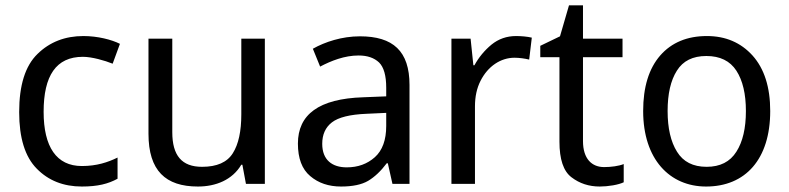

<svg xmlns="http://www.w3.org/2000/svg" viewBox="-20 -679 2914 709"><path d="M282.2 9.8C340.8 9.8 379.4 0 414.1 -19V-97.2C378.4 -79.6 336.9 -65.9 282.2 -65.9C188.5 -65.9 141.1 -136.7 141.1 -266.1C141.1 -399.4 187 -469.2 286.1 -469.2C319.3 -469.2 366.7 -455.6 396 -443.8L422.9 -517.1C392.1 -532.7 340.3 -545.9 288.1 -545.9C220.2 -545.9 163.6 -523.9 118.7 -480C73.2 -436 50.8 -364.3 50.8 -265.1C50.8 -169.9 72.3 -100.1 115.7 -56.2C158.7 -12.2 214.4 9.8 282.2 9.8Z M871.1 -536.1V-256.8C871.1 -194.3 860.8 -146.5 839.8 -113.3C818.8 -79.6 780.8 -63 726.1 -63C651.4 -63 616.2 -104.5 616.2 -190.9V-536.1H528.3V-185.1C528.3 -48.8 591.3 9.8 710.9 9.8C776.9 9.8 837.9 -14.6 871.1 -70.8H875L888.2 0H958V-536.1Z M1309.1 -544.9C1242.7 -544.9 1180.2 -524.4 1135.3 -499L1162.1 -433.1C1203.1 -454.6 1252 -474.1 1304.2 -474.1C1336.9 -474.1 1361.8 -465.3 1379.9 -448.2C1397.5 -430.7 1406.2 -399.4 1406.2 -355V-323.2L1321.3 -319.8C1157.2 -314.5 1080.1 -255.9 1080.1 -148.9C1080.1 -94.2 1095.2 -54.2 1125.5 -28.8C1155.8 -2.9 1193.8 9.8 1239.3 9.8C1281.7 9.8 1315.4 2.9 1339.4 -11.2C1363.3 -25.4 1386.2 -46.9 1408.2 -76.2H1412.1L1429.2 0H1492.2V-365.2C1492.2 -490.2 1431.6 -544.9 1309.1 -544.9ZM1406.2 -213.9C1406.2 -162.1 1392.1 -123.5 1364.3 -98.6C1336.4 -73.7 1301.8 -61 1260.3 -61C1207 -61 1169.9 -87.9 1169.9 -147.9C1169.9 -182.1 1181.6 -208.5 1205.6 -227.1C1229.5 -245.6 1272 -256.3 1333 -258.8L1406.2 -262.2Z M1885.7 -545.9C1851.1 -545.9 1820.8 -535.2 1794.9 -514.2C1769 -492.7 1748 -467.3 1731.9 -438H1728L1717.8 -536.1H1647V0H1733.9V-286.1C1733.9 -321.8 1740.7 -353.5 1754.4 -380.4C1781.7 -434.6 1829.1 -465.8 1879.9 -465.8C1897.5 -465.8 1918 -462.9 1934.1 -459L1943.8 -540C1927.7 -543.9 1904.8 -545.9 1885.7 -545.9Z M2210.9 -62C2165.5 -62 2132.8 -92.3 2132.8 -158.2V-467.8H2278.8V-536.1H2132.8V-659.2H2081.1L2047.9 -544.9L1975.1 -509.8V-467.8H2045.9V-155.8C2045.9 -90.8 2060.5 -46.9 2090.3 -24.4C2120.1 -1.5 2154.8 9.8 2194.8 9.8C2210 9.8 2226.6 8.3 2243.7 5.4C2260.7 2.4 2273.9 -1.5 2283.2 -5.9V-73.2C2265.6 -65.9 2236.3 -62 2210.9 -62Z M2824.2 -269C2824.2 -357.4 2802.2 -425.8 2758.8 -474.1C2715.3 -522 2659.2 -545.9 2590.3 -545.9C2517.6 -545.9 2460 -522 2418 -474.1C2376 -425.8 2355 -357.4 2355 -269C2355 -90.8 2453.1 9.8 2587.4 9.8C2732.4 9.8 2824.2 -90.8 2824.2 -269ZM2445.3 -269C2445.3 -332 2456.5 -381.8 2479.5 -418C2502 -454.1 2538.1 -472.2 2588.4 -472.2C2638.7 -472.2 2675.8 -454.1 2699.2 -418C2722.7 -381.8 2734.4 -332 2734.4 -269C2734.4 -205.6 2722.7 -155.3 2699.2 -118.7C2675.8 -81.5 2639.2 -63 2589.4 -63C2539.1 -63 2502.9 -81.5 2480 -118.7C2457 -155.3 2445.3 -205.6 2445.3 -269Z"/></svg>

Font: Avrile Sans
Style: Regular
Weight: 400
Designer: Monotype Design Team, Google (font), Stefan Peev (BGR Cyrillic), Cristiano Sobral (main changes)
Foundry: The Avrile Sans Project Authors
Version: Version 3.110